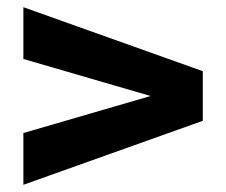

<svg xmlns="http://www.w3.org/2000/svg" viewBox="-20 -607 629 534"><path d="M544 -271 45 -93V-237L399 -340L45 -443V-587L544 -409Z"/></svg>

Font: Hind Mysuru
Style: Bold
Weight: 700
Designer: Manushi Parikh, Hitesh Malaviya
Foundry: Indian Type Foundry
Version: Version 0.703;PS 1.0;hotconv 1.0.86;makeotf.lib2.5.63406